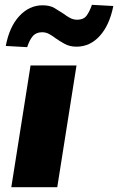

<svg xmlns="http://www.w3.org/2000/svg" viewBox="-20 -778 491 798"><path d="M27 0 107 -506H298L218 0ZM93 -582 4 -587Q19 -667 60.5 -711.5Q102 -756 157 -756Q187 -756 206.5 -744.5Q226 -733 244 -721Q257 -711 271 -703.5Q285 -696 301 -696Q327 -696 339.5 -712.5Q352 -729 362 -758L451 -753Q435 -673 394.5 -628.5Q354 -584 298 -584Q270 -584 249 -595.5Q228 -607 211 -619Q198 -629 184.5 -636.5Q171 -644 155 -644Q130 -644 116 -627.5Q102 -611 93 -582Z"/></svg>

Font: Nunito Sans 7pt Black
Style: Italic
Weight: 900
Italic angle: -9°
Version: Version 3.101;gftools[0.9.27]